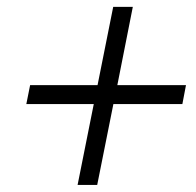

<svg xmlns="http://www.w3.org/2000/svg" viewBox="-20 -609 570 558"><path d="M262.5 -71.5H205.5L252.5 -306.5H56.5L67.5 -361.5H263.5L309 -589H366L321 -361.5H520.5L510 -306.5H309.5Z"/></svg>

Font: Roberto Sans Light
Style: Italic
Weight: 300
Italic angle: -11°
Designer: Google
Version: Version 1.00;June 11, 2020;FontCreator 12.0.0.2522 64-bit; t